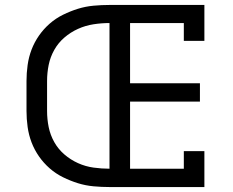

<svg xmlns="http://www.w3.org/2000/svg" viewBox="-20 -755 940 775"><path d="M422 0V-735H805V-590H722V-662H505V-419H787V-345H505V-74H722V-145H805V0ZM422 0Q390 0 357.5 -3Q325 -6 294.5 -15.5Q264 -25 234.5 -39.5Q205 -54 180.5 -75.5Q156 -97 137.5 -123.5Q119 -150 107.5 -180Q96 -210 91.5 -242.5Q87 -275 87 -307V-428Q87 -460 91.5 -492.5Q96 -525 107.5 -555Q119 -585 137.5 -611.5Q156 -638 180.5 -659.5Q205 -681 234.5 -695.5Q264 -710 294.5 -719.5Q325 -729 357.5 -732Q390 -735 422 -735V-662Q390 -662 357.5 -657Q325 -652 295 -638.5Q265 -625 240 -603.5Q215 -582 199 -553.5Q183 -525 176.5 -493Q170 -461 170 -428V-307Q170 -274 176.5 -242Q183 -210 199 -181.5Q215 -153 240 -131.5Q265 -110 295 -96.5Q325 -83 357.5 -78.5Q390 -74 422 -74Z"/></svg>

Font: Iosevka Etoile
Style: Regular
Weight: 400
Designer: Belleve Invis
Foundry: Belleve Invis
Version: Version 33.2.4